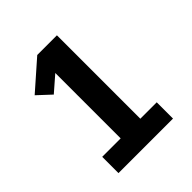

<svg xmlns="http://www.w3.org/2000/svg" viewBox="-200 -868 1001 1001"><g transform="rotate(-45 300.0 -367.5)"><path d="M99 0V-120H235V-602L150 -528L77 -596L235 -735H380V-120H501V0Z"/></g></svg>

Font: Iosevka Slab Heavy Extended
Style: Regular
Weight: 900
Width: 7
Monospace: yes
Designer: Belleve Invis
Foundry: Belleve Invis
Version: Version 11.1.0; ttfautohint (v1.8.3)